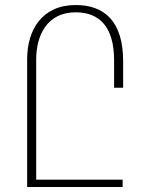

<svg xmlns="http://www.w3.org/2000/svg" viewBox="-20 -744 577 764"><path d="M281 -724C148 -724 88 -626 88 -508V0H468V-29H124V-507C124 -603 167 -695 281 -695C375 -695 434 -638 434 -504V-395H470V-500C470 -660 395 -724 281 -724Z"/></svg>

Font: Noto Serif Armenian Condensed ExtraLight
Style: Regular
Weight: 200
Width: 3
Designer: Monotype Design Team
Foundry: Monotype Imaging Inc.
Version: Version 2.008